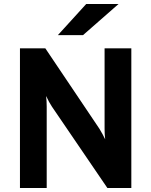

<svg xmlns="http://www.w3.org/2000/svg" viewBox="-20 -942 758 962"><path d="M574 -922 396 -766H270L412 -922ZM80 0V-700H207L478 -297Q495 -269 507 -244Q504 -268 504 -297V-700H638V0H518L240 -408Q226 -429 211 -461Q214 -436 214 -408V0Z"/></svg>

Font: ReCut ExtraBold
Style: Regular
Weight: 800
Designer: Giant Group (for alternate capitals set)
Version: Version 2.002;FEAKit 1.0